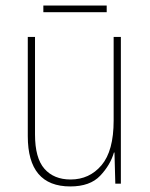

<svg xmlns="http://www.w3.org/2000/svg" viewBox="-20 -661 540 691"><path d="M364 -617V-641H136V-617ZM390 -112H392L395 0H415V-528H389V-227Q389 -118 345.5 -66.5Q302 -15 234 -15Q174 -15 140 -53.5Q106 -92 106 -177V-528H80V-171Q80 10 233 10Q304 10 340.5 -28.5Q377 -67 390 -112Z"/></svg>

Font: Noto Sans Mono UI Condensed Thin
Style: Regular
Weight: 250
Width: 3
Designer: Monotype Design team
Foundry: Monotype Imaging Inc.
Version: 1.000